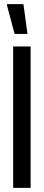

<svg xmlns="http://www.w3.org/2000/svg" viewBox="-20 -914 213 934"><path d="M44 0V-688H129V0ZM51 -749 14 -888V-894H94L113 -754V-749Z"/></svg>

Font: Saira UltraCondensed SemiBold
Style: Regular
Weight: 600
Width: 1
Designer: Hector Gatti with collaboration of the Omnibus-Type team
Foundry: Omnibus-Type
Version: Version 1.101